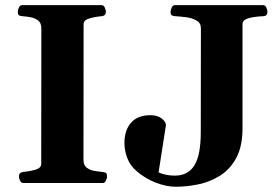

<svg xmlns="http://www.w3.org/2000/svg" viewBox="-20 -713 1081 748"><path d="M70.3 0Q62 0 57.9 -9.8Q53.7 -19.5 53.7 -24.9Q53.7 -41 69.8 -43Q93.3 -44.9 116.9 -51.5Q140.6 -58.1 140.6 -74.2L141.1 -602.5Q141.1 -623.5 128.7 -633.1Q116.2 -642.6 99.1 -645.8Q82 -648.9 66.9 -649.9Q56.6 -650.9 53 -654.1Q49.3 -657.2 49.3 -668Q49.3 -673.3 53.5 -683.1Q57.6 -692.9 65.9 -692.9H376Q384.3 -692.9 388.4 -683.1Q392.6 -673.3 392.6 -668Q392.6 -651.9 376.5 -649.9Q351.6 -647.9 328.6 -641.4Q305.7 -634.8 305.7 -618.7L305.2 -90.3Q305.2 -69.3 317.6 -59.8Q330.1 -50.3 347.4 -47.4Q364.7 -44.4 379.4 -43Q389.6 -42 393.3 -39.1Q397 -36.1 397 -24.9Q397 -19.5 392.8 -9.8Q388.7 0 380.4 0ZM665 14.6Q629.9 14.6 588.6 -0.7Q547.4 -16.1 512.7 -45.9Q487.3 -67.4 476.1 -96.7Q464.8 -126 464.8 -155.3Q464.8 -205.6 490.5 -234.9Q516.1 -264.2 565.9 -264.2Q593.8 -264.2 610.1 -251.2Q626.5 -238.3 626.5 -225.6L597.7 -41Q610.8 -35.6 626.7 -32.2Q642.6 -28.8 660.6 -28.8Q712.4 -28.8 737.3 -68.6Q762.2 -108.4 762.2 -198.2L762.7 -602.5Q762.7 -623.5 745.8 -633.1Q729 -642.6 705.6 -645.8Q682.1 -648.9 662.1 -649.9Q651.9 -650.9 648.2 -654.1Q644.5 -657.2 644.5 -668Q644.5 -673.3 648.7 -683.1Q652.8 -692.9 661.1 -692.9H1005.4Q1013.7 -692.9 1017.8 -683.1Q1022 -673.3 1022 -668Q1022 -650.4 1005.9 -649.9Q968.8 -648.4 946.8 -641.6Q924.8 -634.8 924.8 -618.7V-214.4Q924.8 -142.6 900.4 -97.7Q876 -52.7 836.7 -28.3Q797.4 -3.9 752 5.4Q706.5 14.6 665 14.6Z"/></svg>

Font: Gelasio
Style: Bold
Weight: 700
Designer: Eben Sorkin
Foundry: Eben Sorkin
Version: Version 1.008